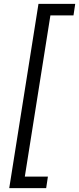

<svg xmlns="http://www.w3.org/2000/svg" viewBox="-20 -796 411 998"><path d="M28 182 180 -776H371L362 -716H242L109 122H229L220 182Z"/></svg>

Font: Sora Light
Style: Italic
Weight: 300
Designer: Jonathan Barnbrook, Juli√°n Moncada
Version: Version 1.000